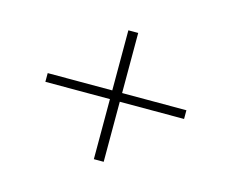

<svg xmlns="http://www.w3.org/2000/svg" viewBox="-72 -679 790 654"><g transform="rotate(15 322.5 -352.0)"><path d="M305.9 -124.8H340.6V-336.6H567.3V-367.3H340.6V-579.2H305.9V-367.3H78.2V-336.6H305.9Z"/></g></svg>

Font: Meinily
Style: Regular
Weight: 500
Designer: Paul Hayes
Foundry: Paul Hayes
Version: Version 1.0; ttfautohint (v1.8.4.7-5d5b)